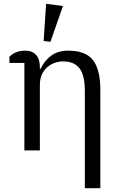

<svg xmlns="http://www.w3.org/2000/svg" viewBox="-20 -796 633 1016"><path d="M109 -463H30V-496Q62 -528 114 -528Q150 -528 170.5 -506Q191 -484 191 -440V-432H195Q215 -475 251 -501.5Q287 -528 341 -528Q433 -528 472 -478Q511 -428 511 -320V200H429V-313Q429 -397 401 -434Q373 -471 314 -471Q289 -471 267 -462.5Q245 -454 228 -438.5Q211 -423 201 -400Q191 -377 191 -347V0H109ZM211 -579 224 -776 313 -764 247 -575Z"/></svg>

Font: IBM Plex Serif
Style: Regular
Weight: 400
Designer: Mike Abbink, Paul van der Laan, Pieter van Rosmalen
Foundry: Bold Monday
Version: Version 3.001